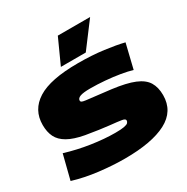

<svg xmlns="http://www.w3.org/2000/svg" viewBox="-208 -1116 1266 1302"><g transform="rotate(-30 425.0 -465.0)"><path d="M796 -671 750 -481Q714 -492 660.5 -501Q607 -510 547 -515Q487 -520 432 -520Q377 -520 353 -511Q329 -502 329 -484Q329 -476 336.5 -472Q344 -468 367 -465Q390 -462 435.5 -457Q481 -452 555 -443Q665 -429 726.5 -403.5Q788 -378 813 -336.5Q838 -295 838 -234Q838 -109 724.5 -49.5Q611 10 399 10Q305 10 200 -2.5Q95 -15 3 -43L51 -233Q145 -204 245.5 -189Q346 -174 430 -174Q476 -174 499.5 -178.5Q523 -183 530.5 -191Q538 -199 538 -209Q538 -222 511.5 -226.5Q485 -231 420.5 -237.5Q356 -244 243 -263Q162 -278 115 -305Q68 -332 48.5 -371.5Q29 -411 29 -466Q29 -584 129 -647Q229 -710 445 -710Q554 -710 645 -698Q736 -686 796 -671ZM333 -746 421 -940H674L528 -746Z"/></g></svg>

Font: Georama Extended Black
Style: Regular
Weight: 900
Width: 7
Designer: Jean-Baptiste Levee
Foundry: Production Type
Version: Version 1.000